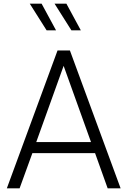

<svg xmlns="http://www.w3.org/2000/svg" viewBox="-20 -1018 688 1038"><path d="M291 -745H358L632 0H562L494 -190H155L86 0H17ZM472 -250 324 -662 176 -250ZM275 -998H339L417 -854H366ZM205 -998 283 -854H232L141 -998Z"/></svg>

Font: Eudoxus Sans Light
Style: Regular
Weight: 300
Designer: Stijn de Vries
Foundry: tokotype
Version: Version 2.005